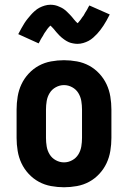

<svg xmlns="http://www.w3.org/2000/svg" viewBox="-20 -782 540 810"><path d="M250 8Q223 8 195.5 3Q168 -2 144 -15Q120 -28 101 -48.5Q82 -69 70.5 -93.5Q59 -118 54.5 -145.5Q50 -173 50 -200V-320Q50 -347 54.5 -374.5Q59 -402 70.5 -426.5Q82 -451 101 -471.5Q120 -492 144 -505Q168 -518 195.5 -523Q223 -528 250 -528Q277 -528 304.5 -523Q332 -518 356 -505Q380 -492 399 -471.5Q418 -451 429.5 -426.5Q441 -402 445.5 -374.5Q450 -347 450 -320V-200Q450 -173 445.5 -145.5Q441 -118 429.5 -93.5Q418 -69 399 -48.5Q380 -28 356 -15Q332 -2 304.5 3Q277 8 250 8ZM250 -97Q268 -97 284.5 -106Q301 -115 310.5 -130.5Q320 -146 323 -164Q326 -182 326 -200V-320Q326 -338 323 -356Q320 -374 310.5 -389.5Q301 -405 284.5 -414Q268 -423 250 -423Q232 -423 215.5 -414Q199 -405 189.5 -389.5Q180 -374 177 -356Q174 -338 174 -320V-200Q174 -182 177 -164Q180 -146 189.5 -130.5Q199 -115 215.5 -106Q232 -97 250 -97ZM307 -597Q302 -597 297.5 -597.5Q293 -598 288 -599Q283 -600 279 -601Q275 -602 270.5 -604Q266 -606 261.5 -608.5Q257 -611 253.5 -613.5Q250 -616 246 -619Q242 -622 238.5 -625Q235 -628 231.5 -631.5Q228 -635 225 -638.5Q222 -642 219 -645Q216 -648 213.5 -651.5Q211 -655 207 -659.5Q203 -664 199.5 -667.5Q196 -671 192.5 -674.5Q189 -678 189 -679H197Q197 -677 194 -675Q191 -673 188 -669.5Q185 -666 184 -665Q183 -664 181.5 -662Q180 -660 178.5 -658Q177 -656 175.5 -653.5Q174 -651 172 -648.5Q170 -646 168 -643Q166 -640 164.5 -637Q163 -634 161 -630.5Q159 -627 156.5 -623.5Q154 -620 152 -616Q150 -612 148 -608Q146 -604 143 -599L57 -638Q64 -651 70.5 -663Q77 -675 83.5 -685Q90 -695 97 -703.5Q104 -712 110.5 -719.5Q117 -727 126.5 -735.5Q136 -744 146.5 -749.5Q157 -755 169 -758.5Q181 -762 193 -762Q198 -762 202.5 -761.5Q207 -761 212 -760Q217 -759 221 -757.5Q225 -756 229.5 -754Q234 -752 238.5 -750Q243 -748 246.5 -745.5Q250 -743 254 -740Q258 -737 261.5 -733.5Q265 -730 268.5 -726.5Q272 -723 275 -720Q278 -717 281 -713.5Q284 -710 286.5 -707Q289 -704 293 -699Q297 -694 300.5 -690.5Q304 -687 307.5 -684Q311 -681 311 -680H303Q303 -681 306 -683Q309 -685 312 -689Q315 -693 316 -694Q317 -695 318.5 -697Q320 -699 321.5 -701Q323 -703 324.5 -705.5Q326 -708 328 -710.5Q330 -713 332 -715.5Q334 -718 335.5 -721.5Q337 -725 339 -728Q341 -731 343.5 -735Q346 -739 348 -742.5Q350 -746 352 -750.5Q354 -755 357 -759L443 -721Q436 -707 429.5 -695.5Q423 -684 416.5 -674Q410 -664 403 -655Q396 -646 389.5 -639Q383 -632 373.5 -623.5Q364 -615 353.5 -609.5Q343 -604 331 -600.5Q319 -597 307 -597Z"/></svg>

Font: Iosevka Term Curly Extrabold
Style: Regular
Weight: 800
Designer: Belleve Invis
Foundry: Belleve Invis
Version: Version 32.3.0